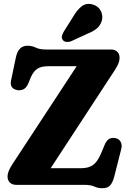

<svg xmlns="http://www.w3.org/2000/svg" viewBox="-20 -956 670 993"><path d="M575.5 -596 242 -86H399Q437 -86 460 -101.8Q483 -117.5 501 -159L523 -211Q533 -232 546.2 -238.5Q559.5 -245 578 -241.5Q596 -237.5 604.5 -221.8Q613 -206 606.5 -183L571 -43Q562.5 -11 549.2 3.2Q536 17.5 509 17.5Q487 17.5 468 8.8Q449 0 416 0H64.5Q42.5 0 30.8 -12Q19 -24 19 -44Q19 -68 43 -105L376.5 -613.5H229Q194 -613.5 173.8 -600.8Q153.5 -588 139.5 -556.5L125.5 -522.5Q115.5 -501 101 -494Q86.5 -487 69 -490Q29 -498 37 -539L62 -658.5Q74.5 -719.5 122 -719.5Q145.5 -719.5 165 -709.8Q184.5 -700 218 -700H553.5Q575 -700 586.8 -688.2Q598.5 -676.5 598.5 -656.5Q598.5 -631.5 575.5 -596ZM356.5 -866.5Q377 -903 401.2 -922.5Q425.5 -942 459 -933Q488 -925 500.8 -900.5Q513.5 -876 507 -850.5Q500 -825.5 482 -809.8Q464 -794 428.5 -780L347.5 -742.5Q336 -738 323.8 -739.2Q311.5 -740.5 305 -749Q297.5 -759 300.2 -769.8Q303 -780.5 309.5 -792Z"/></svg>

Font: Fraunces 72pt SuperSoft
Style: Bold
Weight: 700
Version: Version 1.000;[0bf87f6ff]